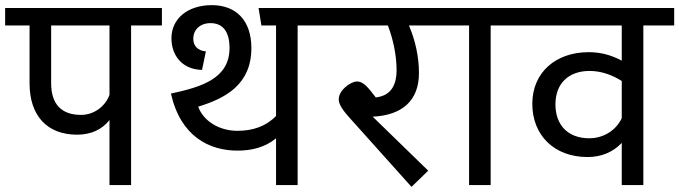

<svg xmlns="http://www.w3.org/2000/svg" viewBox="-40 -720 2643 747"><path d="M-20 -689V-621H75V-396C75 -269 144 -196 260 -196C314 -196 357 -216 386 -253V0H470V-621H590V-689ZM386 -621V-351C370 -307 327 -273 275 -273C199 -273 159 -315 159 -396V-621Z M884 -134C940 -134 992 -147 1034 -182V0H1118V-621H1238V-689H966L977 -621H1034V-269C996 -229 944 -211 884 -211C816 -211 753 -246 731 -305C839 -338 938 -392 938 -533C938 -640 879 -700 784 -700C692 -700 627 -649 627 -571C627 -507 666 -450 746 -448L761 -520C728 -523 712 -543 712 -569C712 -605 739 -630 779 -630C827 -630 853 -597 853 -533C853 -413 741 -381 625 -356C663 -188 775 -134 884 -134Z M1198 -621H1469C1489 -569 1503 -506 1503 -447C1503 -396 1486 -348 1422 -341C1392 -380 1374 -403 1349 -403C1325 -403 1278 -370 1278 -334C1278 -319 1285 -301 1318 -264L1561 7L1626 -56L1410 -266C1528 -272 1590 -331 1590 -436C1590 -501 1575 -565 1551 -621H1708V-689H1198Z M1668 -621H1785V0H1869V-621H1989V-689H1668Z M2379 -621V-484C2336 -507 2295 -517 2250 -517C2122 -517 2031 -438 2031 -316C2031 -194 2116 -109 2246 -109C2298 -109 2344 -127 2379 -164V0H2463V-621H2583V-689H1949V-621ZM2121 -314C2121 -395 2172 -444 2254 -444C2300 -444 2342 -428 2379 -405V-260C2353 -206 2300 -182 2253 -182C2169 -182 2121 -234 2121 -314Z"/></svg>

Font: FiraGO Unicode
Style: Regular
Weight: 400
Designer: bBox Type
Foundry: bBox Type GmbH
Version: Version 1.001;PS 001.001;hotconv 1.0.88;makeotf.lib2.5.64775